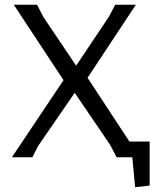

<svg xmlns="http://www.w3.org/2000/svg" viewBox="-20 -661 672 807"><path d="M609 119 548 126 536 0H470L443 -52L294 -271L140 -47L116 0H30L247 -324L38 -641H136L162 -590L300 -385L438 -591L464 -641H551L348 -334L524 -66H609Z"/></svg>

Font: Alegreya Sans
Style: Regular
Weight: 400
Designer: Juan Pablo del Peral
Foundry: Huerta Tipografica
Version: Version 2.008; ttfautohint (v1.6)